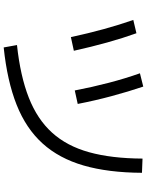

<svg xmlns="http://www.w3.org/2000/svg" viewBox="102 -878 796 1040"><g transform="rotate(90 500.0 -358.0)"><path d="M224 -52Q392 -70 509 -116Q626 -162 698.5 -242Q771 -322 804.5 -442.5Q838 -563 839 -732L916 -729Q915 -546 876.5 -413Q838 -280 757 -190.5Q676 -101 547.5 -50Q419 1 237 20ZM181 -344Q161 -437 137.5 -522.5Q114 -608 88 -682L160 -699Q186 -627 210 -541Q234 -455 255 -360ZM470 -365Q452 -459 428.5 -549Q405 -639 377 -718L449 -736Q476 -656 500.5 -565Q525 -474 543 -381Z"/></g></svg>

Font: M PLUS 1 Code
Style: Regular
Weight: 400
Designer: Coji Morishita
Foundry: UNDERFOREST DESIGN
Version: Version 1.005